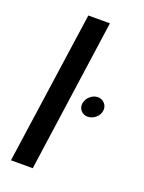

<svg xmlns="http://www.w3.org/2000/svg" viewBox="-142 -818 665 886"><g transform="rotate(20 190.0 -375.0)"><path d="M27 0 134 -750H240L134 0ZM290 -310Q270 -310 257 -324.5Q244 -339 247 -360Q250 -381 267.5 -396Q285 -411 305 -411Q325 -411 338.5 -396Q352 -381 349 -360Q346 -339 328.5 -324.5Q311 -310 290 -310Z"/></g></svg>

Font: Oakes Grotesk Medium
Style: Italic
Weight: 500
Italic angle: -8°
Designer: Samuel Oakes
Foundry: Samuel Oakes
Version: Version 1.000;PS 001.000;hotconv 1.0.88;makeotf.lib2.5.64775